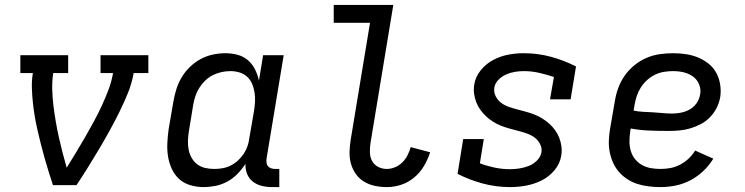

<svg xmlns="http://www.w3.org/2000/svg" viewBox="-20 -755 3040 783"><path d="M196 0Q187 -27 178.5 -54.5Q170 -82 162 -110Q154 -138 147 -166Q140 -194 133.5 -222Q127 -250 122 -279Q117 -308 114 -337Q111 -366 110 -396Q109 -426 114 -457H63V-530H258V-457H197Q192 -423 193 -389.5Q194 -356 198 -323.5Q202 -291 207.5 -259Q213 -227 220 -195.5Q227 -164 235 -133Q243 -102 252 -71Q271 -102 290 -133Q309 -164 327 -195.5Q345 -227 362.5 -259Q380 -291 395 -323.5Q410 -356 422.5 -389Q435 -422 441 -457H390V-530H585V-457H525Q518 -416 502 -376.5Q486 -337 467 -298.5Q448 -260 427 -222Q406 -184 384 -147Q362 -110 339 -73Q316 -36 292 0Z M810 8Q810 8 810 8Q810 8 810 8Q782 8 755.5 0Q729 -8 710 -25.5Q691 -43 680 -67.5Q669 -92 665 -118.5Q661 -145 662.5 -173.5Q664 -202 668 -230L687 -340Q691 -365 699 -390.5Q707 -416 720.5 -439Q734 -462 754 -481.5Q774 -501 798 -514Q822 -527 848 -532.5Q874 -538 899 -538Q925 -538 949 -531.5Q973 -525 991 -509.5Q1009 -494 1020 -472Q1031 -450 1036 -426L1053 -530H1137L1067 -108Q1066 -99 1067 -91Q1068 -83 1073 -77Q1078 -71 1086 -68.5Q1094 -66 1102 -66H1119V8H1090Q1068 8 1047.5 3Q1027 -2 1011 -14.5Q995 -27 987.5 -46.5Q980 -66 981 -87Q967 -65 948.5 -46Q930 -27 907 -14.5Q884 -2 859 3Q834 8 810 8ZM854 -66Q871 -66 888 -69Q905 -72 921 -80Q937 -88 950.5 -100.5Q964 -113 974 -128Q984 -143 989.5 -159.5Q995 -176 997 -193L1016 -303Q1019 -322 1020 -341Q1021 -360 1018 -378.5Q1015 -397 1008 -413.5Q1001 -430 988 -442Q975 -454 957 -459.5Q939 -465 920 -465Q901 -465 883 -461Q865 -457 848 -448.5Q831 -440 817 -426.5Q803 -413 793 -397Q783 -381 777 -363.5Q771 -346 768 -328L750 -218Q747 -199 746.5 -180Q746 -161 749.5 -143.5Q753 -126 762 -110.5Q771 -95 785 -84.5Q799 -74 817 -70Q835 -66 854 -66Z M1558 8Q1533 8 1509 3Q1485 -2 1465 -14Q1445 -26 1431.5 -45Q1418 -64 1411.5 -86.5Q1405 -109 1405.5 -134Q1406 -159 1410 -184L1489 -662H1341V-735H1584L1491 -172Q1488 -153 1488.5 -133.5Q1489 -114 1497.5 -98.5Q1506 -83 1522 -74.5Q1538 -66 1558 -66Q1574 -66 1591 -73Q1608 -80 1621 -93Q1634 -106 1642 -122Q1650 -138 1655 -155L1734 -134Q1725 -105 1709 -78Q1693 -51 1669 -31Q1645 -11 1616 -1.5Q1587 8 1558 8Z M2061 8Q2003 8 1949 -6.5Q1895 -21 1846 -46L1869 -188H1953L1937 -89Q1966 -78 1997 -71.5Q2028 -65 2060 -65Q2079 -65 2098 -68Q2117 -71 2135.5 -78Q2154 -85 2169 -99.5Q2184 -114 2188 -133Q2191 -152 2182 -168.5Q2173 -185 2159 -195Q2145 -205 2127.5 -211Q2110 -217 2092.5 -221.5Q2075 -226 2057 -231Q2039 -236 2022.5 -242.5Q2006 -249 1991 -258.5Q1976 -268 1963 -280Q1950 -292 1939.5 -306.5Q1929 -321 1922.5 -337.5Q1916 -354 1913.5 -372.5Q1911 -391 1914 -410Q1919 -442 1940.5 -468.5Q1962 -495 1991.5 -510.5Q2021 -526 2052.5 -532Q2084 -538 2115 -538Q2173 -538 2226.5 -523.5Q2280 -509 2329 -484L2307 -350H2223L2239 -441Q2209 -451 2178.5 -458Q2148 -465 2116 -465Q2098 -465 2080 -462Q2062 -459 2044.5 -451.5Q2027 -444 2013 -430Q1999 -416 1996 -398Q1993 -379 2001.5 -362.5Q2010 -346 2024 -335.5Q2038 -325 2055.5 -319Q2073 -313 2090.5 -308.5Q2108 -304 2126 -299Q2144 -294 2160.5 -287.5Q2177 -281 2192 -271.5Q2207 -262 2220 -250.5Q2233 -239 2243.5 -224.5Q2254 -210 2260.5 -193.5Q2267 -177 2269.5 -158.5Q2272 -140 2269 -121Q2264 -88 2241.5 -61Q2219 -34 2188.5 -19Q2158 -4 2125.5 2Q2093 8 2061 8Z M2673 8Q2649 8 2625 5Q2601 2 2579 -5Q2557 -12 2538 -24.5Q2519 -37 2504.5 -53.5Q2490 -70 2480.5 -91Q2471 -112 2466.5 -135Q2462 -158 2463 -182Q2464 -206 2468 -230L2487 -340Q2491 -367 2500.5 -394Q2510 -421 2526.5 -445Q2543 -469 2566 -488Q2589 -507 2615.5 -518.5Q2642 -530 2670 -534Q2698 -538 2725 -538Q2752 -538 2778 -534Q2804 -530 2827 -520.5Q2850 -511 2869.5 -495.5Q2889 -480 2901 -458Q2913 -436 2917 -410Q2921 -384 2917 -358Q2913 -336 2902.5 -315Q2892 -294 2875.5 -277Q2859 -260 2838 -249Q2817 -238 2795 -231.5Q2773 -225 2751 -223Q2729 -221 2707 -221Q2668 -221 2629 -222.5Q2590 -224 2552 -231L2550 -218Q2547 -198 2547 -178Q2547 -158 2552.5 -139.5Q2558 -121 2569.5 -106.5Q2581 -92 2597.5 -82.5Q2614 -73 2633.5 -69.5Q2653 -66 2673 -66Q2693 -66 2713 -69.5Q2733 -73 2752.5 -83Q2772 -93 2788 -108Q2804 -123 2815 -141L2889 -108Q2872 -80 2847.5 -57Q2823 -34 2794 -19Q2765 -4 2734 2Q2703 8 2673 8ZM2720 -292Q2732 -292 2744.5 -293.5Q2757 -295 2769 -298.5Q2781 -302 2792.5 -308.5Q2804 -315 2813 -324.5Q2822 -334 2827.5 -345.5Q2833 -357 2835 -369Q2838 -383 2835 -397.5Q2832 -412 2824.5 -423.5Q2817 -435 2806 -443Q2795 -451 2781.5 -456Q2768 -461 2753.5 -463Q2739 -465 2725 -465Q2707 -465 2688 -462Q2669 -459 2651.5 -450.5Q2634 -442 2619 -428.5Q2604 -415 2593.5 -398.5Q2583 -382 2577 -364Q2571 -346 2568 -328L2564 -304Q2583 -300 2602.5 -299Q2622 -298 2642 -297Q2662 -296 2681.5 -294Q2701 -292 2720 -292Z"/></svg>

Font: Iosevka Curly Slab Extended
Style: Italic
Weight: 400
Width: 7
Italic angle: -9°
Monospace: yes
Designer: Belleve Invis
Foundry: Belleve Invis
Version: Version 11.1.0; ttfautohint (v1.8.3)